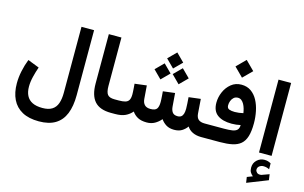

<svg xmlns="http://www.w3.org/2000/svg" viewBox="-121 -1109 2742 1732"><g transform="rotate(15 1250.0 -242.5)"><path d="M591.8 -74.2V-681.2H474.1V-65.4Q474.1 -6.6 459.7 34.2Q445.3 75.1 412 96.2Q378.6 117.4 322.1 117.4Q264.6 117.4 227.9 99.2Q191.2 81.1 173.5 46.2Q155.8 11.3 155.8 -38.2Q155.8 -82 168 -132.2Q180.3 -182.3 195.9 -226.4L89 -267.9Q67.5 -213.2 55 -153.9Q42.5 -94.6 42.5 -39.4Q42.5 48.1 73.1 111.2Q103.8 174.3 165.9 208.3Q228 242.2 322.1 242.2Q415.6 242.2 475.2 206.1Q534.8 169.9 563.3 99.4Q591.8 28.8 591.8 -74.2Z M729.5 -681.2V-220.7Q729.5 -109.1 778.2 -54.5Q827 0 931.6 0H943.8V-126.4H931.6Q883 -126.4 865.1 -149.3Q847.2 -172.2 847.2 -229V-681.2Z M1369.1 -681.6 1294.1 -606.6 1369.1 -531.6 1444.1 -606.6ZM1454.1 -557.2 1379.1 -482.2 1454.1 -407.2 1529.1 -482.2ZM1284.5 -557.2 1209.5 -482.2 1284.5 -407.2 1359.5 -482.2ZM1520.2 0Q1563.7 0 1592.3 -17.5Q1621 -35 1640.9 -62.9Q1658.9 -33.2 1693.2 -16.6Q1727.5 0 1774.4 0H1788.1V-126.4H1773.4Q1734 -126.4 1714.2 -143.4Q1694.3 -160.4 1691.7 -199.7L1682.1 -331.8L1571.3 -318.3Q1573.7 -287.9 1575.5 -258.6Q1577.3 -229.3 1577.3 -211.7Q1577.3 -184.5 1571.6 -165.4Q1565.9 -146.3 1553.3 -136.3Q1540.6 -126.4 1519.4 -126.4Q1485.5 -126.4 1470.8 -146.6Q1456.1 -166.9 1453.9 -199.7L1444.3 -323.1L1333.5 -309.4Q1335.2 -290.9 1336.6 -271.1Q1338 -251.3 1338.8 -235.3Q1339.6 -219.3 1339.6 -211.7Q1339.6 -166.2 1324.5 -146.3Q1309.5 -126.4 1265.6 -126.4Q1229.2 -126.4 1210.8 -145.6Q1192.4 -164.8 1189.7 -199.7L1180.2 -323.1L1069.3 -309.4Q1071 -290.9 1072.4 -271.2Q1073.8 -251.6 1074.6 -235.6Q1075.4 -219.6 1075.4 -211.7Q1075.4 -176 1064.6 -157.7Q1053.8 -139.4 1030.8 -132.9Q1007.8 -126.4 970.2 -126.4H924.3V0H969.2Q1028.7 0 1065.2 -17.4Q1101.8 -34.8 1127.6 -65.3Q1148 -35.1 1180.6 -17.5Q1213.2 0 1264.6 0Q1306.3 0 1338.5 -17.9Q1370.6 -35.7 1396.2 -65.9Q1416 -37 1445.8 -18.5Q1475.7 0 1520.2 0Z M1991.2 -778.7 1908.4 -695.6 1991.2 -612.8 2074.3 -695.6ZM2007.7 -297Q1975.5 -297 1955.1 -304.9Q1934.8 -312.8 1934.8 -340.9Q1934.8 -360.7 1942.2 -381Q1949.7 -401.2 1965.1 -414.9Q1980.5 -428.7 2003.4 -428.7Q2023.1 -428.7 2037.4 -417.3Q2051.6 -406 2061.6 -387.7Q2071.6 -369.4 2077.6 -348Q2083.6 -326.7 2086.5 -306.9Q2067.3 -302.3 2047.4 -299.7Q2027.5 -297 2007.7 -297ZM1954.1 -126.4H1768.6V0H1948.2Q2015.1 0 2063 -10.1Q2110.9 -20.1 2141.7 -46.2Q2172.6 -72.4 2187.3 -120.1Q2202 -167.9 2202 -243Q2202 -300.2 2190.6 -355.1Q2179.3 -410.1 2155.6 -454.1Q2131.9 -498.1 2094.4 -524.5Q2056.9 -550.8 2004.4 -550.8Q1949.5 -550.8 1909.4 -518.3Q1869.2 -485.7 1847.8 -436.2Q1826.4 -386.7 1826.4 -335.7Q1826.4 -258.5 1874.3 -223Q1922.2 -187.5 2007.3 -187.5Q2029.2 -187.5 2050.2 -189.9Q2071.2 -192.4 2090.4 -196.8Q2090.1 -165.5 2074.9 -150.5Q2059.6 -135.5 2029.6 -131Q1999.6 -126.4 1954.1 -126.4Z M2316.4 221.3 2265 241.1 2272.8 293.9 2465.2 217.9 2457.5 163.7 2388.7 188.6Q2387.5 189.1 2386.6 189.4Q2385.6 189.7 2384.7 189.7Q2358.5 193.4 2345.5 181.2Q2332.5 168.9 2332 155.3Q2332 132.3 2349 120.4Q2365.9 108.4 2385.7 108.4Q2399.6 108.4 2412.9 111.4Q2426.3 114.4 2441.4 122.2L2440.9 67.1Q2426.7 58.8 2412.5 54.5Q2398.4 50.3 2378.9 50.3Q2340.6 50.3 2310.7 78Q2280.8 105.8 2280.8 148.9Q2280.8 175.7 2290.3 191.8Q2299.8 208 2316.4 221.3ZM2431.9 -681.2H2314.3V-0.5H2431.9Z"/></g></svg>

Font: Vazirmatn
Style: Regular
Weight: 400
Designer: Saber Rastikerdar
Foundry: Saber Rastikerdar
Version: Version 33.003;September 2, 2022;FontCreator 14.0.0.2862 64-